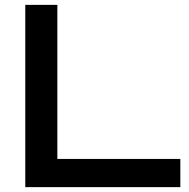

<svg xmlns="http://www.w3.org/2000/svg" viewBox="-20 -770 778 790"><path d="M216 -750V-59L157 -116H722V0H84V-750Z"/></svg>

Font: Bounded
Style: Regular
Weight: 400
Designer: Vlad Churkin
Version: Version 1.0